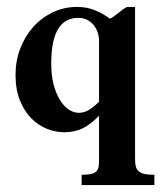

<svg xmlns="http://www.w3.org/2000/svg" viewBox="-20 -367 461 549"><path d="M213.4 162.1V132.8Q231.4 132.8 241.7 130.1Q252 127.4 256.6 121.8Q261.2 116.2 262.2 107.7Q263.2 99.1 263.2 86.9V-36.1Q239.3 -11.2 216.1 0Q192.9 11.2 163.6 11.2Q139.2 11.2 114.5 1.5Q89.8 -8.3 69.8 -28.3Q49.8 -48.3 37.1 -79.6Q24.4 -110.8 24.4 -153.3Q24.4 -192.9 37.8 -228Q51.3 -263.2 74.7 -289.6Q98.1 -315.9 130.4 -331.5Q162.6 -347.2 200.7 -347.2Q230.5 -347.2 254.6 -336.4Q278.8 -325.7 293.9 -313.5Q299.8 -315.9 306.2 -320.6Q312.5 -325.2 318.8 -330.3Q325.2 -335.4 331.5 -340.1Q337.9 -344.7 343.8 -347.2H366.2V86.9Q366.2 98.6 367.9 107.2Q369.6 115.7 375.5 121.6Q381.3 127.4 392.1 130.1Q402.8 132.8 421.4 132.8V162.1ZM263.2 -250Q263.2 -261.7 259.5 -273.4Q255.9 -285.2 248.3 -294.7Q240.7 -304.2 229.5 -310.1Q218.3 -315.9 203.1 -315.9Q186.5 -315.9 172.4 -309.1Q158.2 -302.2 147.9 -286.9Q137.7 -271.5 132.1 -246.6Q126.5 -221.7 126.5 -185.5Q126.5 -150.9 133.5 -124.5Q140.6 -98.1 151.9 -80.3Q163.1 -62.5 177 -53.5Q190.9 -44.4 205.1 -44.4Q221.2 -44.4 235.1 -53.2Q249 -62 263.2 -76.2Z"/></svg>

Font: Scheherazade
Style: Bold
Weight: 700
Version: Version 2.100 (build 932/914)